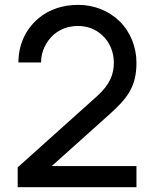

<svg xmlns="http://www.w3.org/2000/svg" viewBox="-20 -786 644 805"><path d="M57.3 -524H152.1C152.1 -569.8 172.9 -612.5 206.3 -641.7C232.3 -663.5 266.7 -677.1 306.2 -677.1C346.9 -677.1 382.3 -663.5 410.4 -636.5C440.6 -608.3 457.3 -566.7 457.3 -524C457.3 -476 442.7 -433.3 387.5 -383.3L54.2 -84.4V-1H552.1V-89.6H196.9L438.5 -306.2C515.6 -375 552.1 -424 552.1 -522.9C552.1 -588.5 527.1 -652.1 481.3 -696.9C435.4 -741.7 372.9 -765.6 308.3 -765.6C245.8 -765.6 187.5 -747.9 141.7 -709.4C85.4 -661.5 57.3 -596.9 57.3 -524Z"/></svg>

Font: Manrope3 Medium
Style: Regular
Weight: 500
Width: 4
Designer: Mikhail Sharanda
Foundry: Mikhail Sharanda
Version: Version 3.000;PS 003.000;hotconv 1.0.88;makeotf.lib2.5.64775